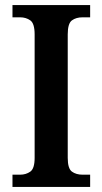

<svg xmlns="http://www.w3.org/2000/svg" viewBox="-20 -734 402 754"><path d="M29 0V-48H59Q82 -48 99 -60Q116 -72 116 -114V-599Q116 -642 99 -654Q82 -666 59 -666H29V-714H334V-666H304Q279 -666 262.5 -654Q246 -642 246 -599V-114Q246 -72 262.5 -60Q279 -48 304 -48H334V0Z"/></svg>

Font: Noto Serif Thai SemiCondensed SemiBold
Style: Regular
Weight: 600
Width: 4
Designer: Monotype Design Team
Foundry: Monotype Imaging Inc.
Version: Version 2.002; ttfautohint (v1.8.4.7-5d5b)